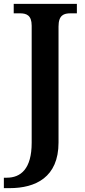

<svg xmlns="http://www.w3.org/2000/svg" viewBox="-38 -734 442 994"><path d="M-18 240H12C146 240 265 184 265 4V-597C265 -656 293 -665 327 -665H360V-714H33V-665H65C98 -665 126 -656 126 -601V5C126 141 69 186 -3 186H-18Z"/></svg>

Font: Noto Serif Oriya SemiBold
Style: Regular
Weight: 600
Designer: David Williams
Foundry: Google LLC, David Williams
Version: Version 1.051